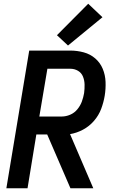

<svg xmlns="http://www.w3.org/2000/svg" viewBox="-20 -1005 616 1025"><path d="M14 0H127L174 -287H232L356 0H478L354 -289Q390 -295 423.5 -313Q457 -331 482 -360Q507 -389 520 -423.5Q533 -458 539 -494Q545 -531 543.5 -568Q542 -605 528.5 -637.5Q515 -670 488.5 -693Q462 -716 427 -725.5Q392 -735 355 -735H136ZM190 -383 233 -638H355Q378 -638 396.5 -627Q415 -616 423 -596Q431 -576 431.5 -553.5Q432 -531 429 -508Q425 -485 417 -463Q409 -441 393 -421.5Q377 -402 354.5 -392.5Q332 -383 310 -383ZM343 -762 527 -913 451 -985 284 -817Z"/></svg>

Font: Iosevka Sparkle Semibold
Style: Italic
Weight: 600
Italic angle: -9°
Designer: Belleve Invis
Foundry: Belleve Invis
Version: Version 4.5.0; ttfautohint (v1.8.3)